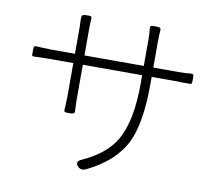

<svg xmlns="http://www.w3.org/2000/svg" viewBox="-84 -855 1092 975"><g transform="rotate(10 462.0 -368.0)"><path d="M380 14Q354 -11 389 -26Q509 -80 559 -165Q617 -265 617 -460V-502H311V-328Q311 -303 313 -269Q314 -254 308 -251Q303 -248 284 -248Q282 -248 277 -248Q265 -248 263 -250Q258 -252 259 -264Q259 -267 260 -275Q262 -311 262 -328V-502H142Q102 -502 64 -500Q53 -499 50 -503Q48 -506 49 -517Q49 -522 49 -525Q49 -527 49 -530Q49 -545 51 -549Q55 -554 68 -553Q71 -553 79 -552Q122 -550 142 -550H262V-692Q262 -699 261 -713Q261 -724 261 -729Q259 -744 266 -749Q271 -753 290 -753H292Q306 -753 309 -751Q314 -748 313 -735Q311 -713 311 -693V-550H464H617V-684Q617 -722 614 -741Q613 -753 618 -756Q622 -758 635 -758Q638 -758 641 -758H643Q660 -758 664 -755Q670 -752 668 -737Q666 -709 666 -684V-550H796Q833 -550 855 -553Q868 -554 872 -550Q874 -546 874 -532Q874 -529 874 -527Q874 -525 874 -522Q874 -507 872 -504Q869 -500 855 -501Q848 -501 831 -501Q808 -502 796 -502H666V-467Q666 -265 617 -163Q564 -53 421 17Q396 29 380 14Z"/></g></svg>

Font: GenSenRounded TW L
Style: Regular
Weight: 300
Version: Version 1.501;PS 1;hotconv 16.6.51;makeotf.lib2.5.65220